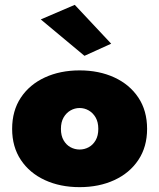

<svg xmlns="http://www.w3.org/2000/svg" viewBox="-20 -761 656 791"><path d="M30 -230Q30 -156 66 -102Q102 -48 165 -19Q228 10 308 10Q388 10 451 -19Q514 -48 550 -102Q586 -156 586 -230Q586 -305 550 -359Q514 -413 451 -442Q388 -471 308 -471Q228 -471 165 -442Q102 -413 66 -359Q30 -305 30 -230ZM231 -230Q231 -258 242 -277Q253 -296 270.5 -306Q288 -316 308 -316Q328 -316 345.5 -306Q363 -296 374 -277Q385 -258 385 -230Q385 -202 374 -183Q363 -164 345.5 -154.5Q328 -145 308 -145Q288 -145 270.5 -154.5Q253 -164 242 -183Q231 -202 231 -230ZM148 -681 328 -531 438 -581 288 -741Z"/></svg>

Font: Jost Black
Style: Regular
Weight: 900
Version: Version 3.710